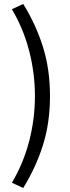

<svg xmlns="http://www.w3.org/2000/svg" viewBox="-20 -775 357 977"><path d="M98.1 181.6 40.5 154.8Q99.1 56.2 128.4 -56.6Q157.7 -169.4 157.7 -286.1Q157.7 -402.8 128.4 -516.1Q99.1 -629.4 40.5 -728L98.1 -754.9Q162.6 -650.9 198.5 -536.6Q234.4 -422.4 234.4 -286.1Q234.4 -150.4 198.5 -36.4Q162.6 77.6 98.1 181.6Z"/></svg>

Font: Akatab Medium
Style: Regular
Weight: 500
Designer: SIL Global
Foundry: SIL Global
Version: Version 4.100